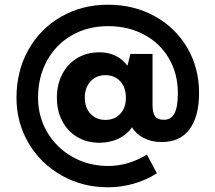

<svg xmlns="http://www.w3.org/2000/svg" viewBox="-20 -683 914 815"><path d="M50 -268Q50 -381 100.2 -471Q150.5 -561 239.2 -612Q328 -663 438 -663Q548.5 -663 636.8 -614.2Q725 -565.5 775 -480Q825 -394.5 825 -288.5Q825 -189 784.8 -134.5Q744.5 -80 666 -80Q623 -80 589.5 -97.5Q556 -115 540.5 -143Q518.5 -111 482 -94Q445.5 -77 402 -77Q349.5 -77 308.5 -101Q267.5 -125 244.5 -168.5Q221.5 -212 221.5 -268Q221.5 -324.5 244.5 -368.5Q267.5 -412.5 308.5 -436.8Q349.5 -461 402 -461Q478 -461 521 -404L533.5 -454H627.5V-237.5Q627.5 -203.5 638.5 -189Q649.5 -174.5 675.5 -174.5Q706.5 -174.5 720.8 -202Q735 -229.5 735 -287Q735 -370 697.2 -434.8Q659.5 -499.5 592.2 -535.8Q525 -572 438.5 -572Q353 -572 285.5 -533.5Q218 -495 179.8 -426Q141.5 -357 141.5 -268.5Q141.5 -187.5 181 -121Q220.5 -54.5 288.5 -16.5Q356.5 21.5 438.5 21.5Q525.5 21.5 603.5 -27L646 52.5Q601 81.5 547.2 96.8Q493.5 112 438 112Q331 112 242 62Q153 12 101.5 -75.2Q50 -162.5 50 -268ZM427.5 -174Q466.5 -174 490.5 -199.8Q514.5 -225.5 514.5 -268Q514.5 -311.5 490.5 -337.8Q466.5 -364 427.5 -364Q388.5 -364 364.2 -337.5Q340 -311 340 -268Q340 -226 364.2 -200Q388.5 -174 427.5 -174Z"/></svg>

Font: HK Grotesk
Style: Bold
Weight: 700
Designer: Alfredo Marco Pradil
Foundry: Hanken Design Co.
Version: Version 3.001